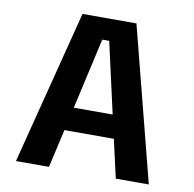

<svg xmlns="http://www.w3.org/2000/svg" viewBox="-79 -779 867 859"><g transform="rotate(10 355.0 -350.0)"><path d="M502 0 462.5 -174H238L198.5 0H48.5L227.5 -700H472.5L652 0ZM334.5 -602 262 -280H438.5L366 -602Z"/></g></svg>

Font: League Mono SemiBold
Style: Regular
Weight: 600
Width: 6
Designer: Tyler Finck
Foundry: The League of Moveable Type / Tyler Finck
Version: Version 2.300;RELEASE